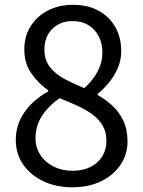

<svg xmlns="http://www.w3.org/2000/svg" viewBox="-20 -764 595 797"><path d="M279.8 13.4Q212.3 13.4 159.4 -11.9Q106.5 -37.2 76 -81.3Q45.6 -125.4 45.6 -182Q45.6 -231.4 65.2 -270.5Q84.9 -309.7 115.9 -338.1Q147 -366.6 180.4 -384.6V-389Q140.4 -416.7 110.7 -458.6Q80.9 -500.4 80.9 -558.2Q80.9 -614.1 107.5 -655.8Q134 -697.4 179.4 -720.7Q224.8 -744 282.2 -744Q344.9 -744 389.7 -719.2Q434.5 -694.4 458.9 -651.1Q483.2 -607.8 483.2 -551.1Q483.2 -513 467.8 -479Q452.3 -444.9 430.1 -418.4Q407.9 -391.9 385.5 -374.5V-369.5Q417.9 -351.5 446.2 -325.5Q474.5 -299.5 491.9 -263.2Q509.3 -226.8 509.3 -176.4Q509.3 -123.7 480.5 -80.4Q451.6 -37.2 400.2 -11.9Q348.7 13.4 279.8 13.4ZM329.7 -398Q366.6 -431.3 385.8 -468.4Q405.1 -505.6 405.1 -546.4Q405.1 -582.5 390.5 -612Q375.9 -641.4 348 -659Q320 -676.5 280.6 -676.5Q230.1 -676.5 197.2 -644.1Q164.3 -611.6 164.3 -558.2Q164.3 -514.6 187.7 -485.2Q211 -455.7 249 -435.6Q287 -415.4 329.7 -398ZM281.4 -55.1Q323.9 -55.1 355.3 -70.8Q386.8 -86.5 404.3 -114.7Q421.8 -142.8 421.8 -179.1Q421.8 -216 406.1 -242.7Q390.4 -269.4 363.8 -289Q337.2 -308.6 302 -324.6Q266.9 -340.7 228 -356.3Q184.1 -327.6 155.7 -285.2Q127.4 -242.8 127.4 -190.1Q127.4 -151.6 147.4 -121Q167.4 -90.3 202.6 -72.7Q237.7 -55.1 281.4 -55.1Z"/></svg>

Font: Noto Sans SC Thin
Style: Regular
Weight: 100
Designer: Ryoko NISHIZUKA 西塚涼子 (kana, bopomofo & ideographs); Paul D. Hunt (Latin, Greek & Cyrillic); Sandoll Communications 산돌커뮤니
Foundry: Adobe
Version: Version 2.004-H2;hotconv 1.0.118;makeotfexe 2.5.65603